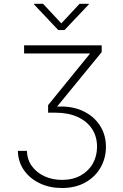

<svg xmlns="http://www.w3.org/2000/svg" viewBox="-20 -780 635 992"><path d="M299.8 191.4Q236.8 191.4 185.8 167.2Q134.8 143.1 104.2 99.9Q73.7 56.6 72.3 -0.5H119.1Q120.1 43.9 144.3 77.6Q168.5 111.3 209.2 130.4Q250 149.4 300.3 149.4Q356 149.4 396.7 126.7Q437.5 104 459.5 65.2Q481.4 26.4 481.4 -21.5Q481.4 -74.7 455.3 -114.3Q429.2 -153.8 380.9 -175.8Q332.5 -197.8 266.6 -197.8H228.5V-236.8L443.8 -501.5V-503.9H104.5V-545.9H505.4V-510.7L264.2 -216.3V-228.5Q343.8 -234.9 402.8 -209Q461.9 -183.1 494.6 -134Q527.3 -85 527.3 -21.5Q527.3 37.6 499.3 86.2Q471.2 134.8 420.2 163.1Q369.1 191.4 299.8 191.4ZM202.6 -760.3 296.9 -659.2 391.1 -760.3H438.5V-756.8L313 -624.5H281.2L156.2 -756.8V-760.3Z"/></svg>

Font: Inter ExtraLight
Style: Regular
Weight: 250
Designer: Rasmus Andersson
Foundry: rsms
Version: Version 4.001;git-66647c0bb